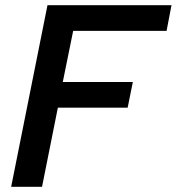

<svg xmlns="http://www.w3.org/2000/svg" viewBox="-20 -720 681 740"><path d="M163 -700H641L622 -601H262L222 -404H492L472 -305H203L142 0H23Z"/></svg>

Font: Albert Sans SemiBold
Style: Italic
Weight: 600
Italic angle: -11.25°
Designer: Andreas Rasmussen
Foundry: a.Foundry
Version: Version 1.025